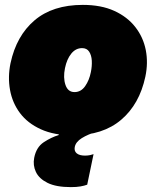

<svg xmlns="http://www.w3.org/2000/svg" viewBox="-20 -538 638 786"><path d="M279 16Q201.5 16 147.2 -8.8Q93 -33.5 61.8 -75.2Q30.5 -117 21 -170Q11.5 -223 23 -279Q47 -391.5 121.5 -454.8Q196 -518 319 -518Q394 -518 447.8 -493.5Q501.5 -469 534 -427.2Q566.5 -385.5 576.8 -333Q587 -280.5 575 -224Q551 -111.5 476.2 -47.8Q401.5 16 279 16ZM285 -161Q311.5 -161 328.5 -185.2Q345.5 -209.5 352 -243Q357 -267 355.8 -289.5Q354.5 -312 345 -326.5Q335.5 -341 316 -341Q290 -341 271.8 -318.5Q253.5 -296 246 -259Q238 -220 248 -190.5Q258 -161 285 -161ZM270 228Q210 228 175 210.8Q140 193.5 127 166Q114 138.5 120 108Q128.5 64.5 159.2 44.2Q190 24 220 15L229 -27L343 -41L379 0Q339.5 12 314.8 27.5Q290 43 286 64Q283 80.5 294.2 89.8Q305.5 99 328 99Q339.5 99 348.8 97Q358 95 363 93L337 218Q325 222.5 309.2 225.2Q293.5 228 270 228Z"/></svg>

Font: Commissioner Black
Style: Italic
Weight: 900
Italic angle: -12°
Designer: Kostas Bartsokas
Foundry: Kostas Bartsokas
Version: Version 1.000; ttfautohint (v1.8.3)